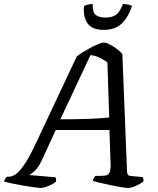

<svg xmlns="http://www.w3.org/2000/svg" viewBox="-52 -931 783 951"><path d="M148 0Q141 0 118.5 -3Q96 -6 67 -11Q38 -16 11 -21.5Q-16 -27 -32 -32Q-27 -49 -17 -56H-6Q7 -56 25 -67.5Q43 -79 68 -115Q93 -151 127 -224L328 -651Q338 -660 356.5 -671.5Q375 -683 395.5 -694Q416 -705 434 -712.5Q452 -720 462 -720Q474 -720 491.5 -711Q509 -702 526.5 -689Q544 -676 554 -664L577 -84Q578 -70 581.5 -65Q585 -60 598 -59L654 -54Q660 -47 658 -32Q643 -20 620.5 -10Q598 0 582 0Q573 0 548.5 -4Q524 -8 495 -14Q466 -20 441.5 -26Q417 -32 407 -36Q409 -43 413 -49.5Q417 -56 421 -60H447Q461 -60 472.5 -62Q484 -64 490 -75Q496 -86 496 -113L490 -287H224L156 -139Q137 -99 118.5 -83Q100 -67 93 -64L222 -53Q228 -47 225 -31Q212 -20 188 -10Q164 0 148 0ZM247 -340Q329 -340 392 -342.5Q455 -345 489 -349L480 -622Q461 -636 440 -646Q419 -656 396 -658ZM461 -783Q404 -783 381.5 -815.5Q359 -848 364 -902Q368 -904 380.5 -907.5Q393 -911 407 -911Q406 -868 423.5 -856Q441 -844 470 -844Q502 -844 521.5 -857Q541 -870 557 -911Q573 -911 585 -908Q597 -905 602 -902Q585 -848 552 -815.5Q519 -783 461 -783Z"/></svg>

Font: Texturina
Style: Italic
Weight: 400
Italic angle: -11°
Designer: Guillermo Torres Carreño
Foundry: Omnibus-Type
Version: Version 1.002; ttfautohint (v1.8.3)